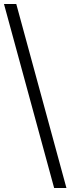

<svg xmlns="http://www.w3.org/2000/svg" viewBox="-20 -828 355 968"><path d="M253 120 0 -808H62L315 120Z"/></svg>

Font: Encode Sans SemiExpanded SemiExpanded Light
Style: Regular
Weight: 300
Width: 6
Designer: Multiple Designers
Foundry: Impallari Type
Version: Version 3.000; ttfautohint (v1.8.3) -l 8 -r 50 -G 200 -x 14 